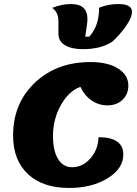

<svg xmlns="http://www.w3.org/2000/svg" viewBox="-20 -908 678 953"><path d="M390 -664Q337 -664 303.5 -683Q270 -702 270 -741V-804Q270 -847 239 -869Q287 -888 333 -888Q414 -888 414 -813Q414 -794 403 -726H423Q472 -779 472 -870Q519 -888 568 -888Q635 -888 635 -849Q635 -820 604 -776.5Q573 -733 537 -701Q482 -664 390 -664ZM323 25Q192 25 118.5 -44Q45 -113 45 -235Q45 -395 153 -497.5Q261 -600 429 -600Q515 -600 566 -568Q617 -536 617 -483Q617 -440 588 -412.5Q559 -385 513 -385Q470 -385 434.5 -409.5Q399 -434 379 -477Q321 -456 282 -386Q243 -316 243 -233Q243 -160 268 -119Q293 -78 338 -78Q390 -78 428.5 -121.5Q467 -165 469 -227Q592 -227 592 -141Q592 -71 514 -23Q436 25 323 25Z"/></svg>

Font: Lemonada
Style: Bold
Weight: 700
Designer: Mohamed Gaber (Arabic), Eduardo Tunni (Latin)
Foundry: Kief Type Foundry
Version: Version 4.004